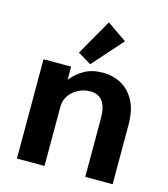

<svg xmlns="http://www.w3.org/2000/svg" viewBox="-107 -791 763 874"><g transform="rotate(15 275.0 -353.5)"><path d="M54 0V-468H184V-406Q210 -439 246 -459Q282 -479 333 -479Q379 -479 418 -458Q457 -437 481 -393Q505 -349 505 -278V0H376V-276Q376 -382 298 -382Q270 -382 244 -369.5Q218 -357 201 -333.5Q184 -310 184 -278V0ZM265 -501 202 -539 298 -707 391 -643Z"/></g></svg>

Font: Inconsolata SemiExpanded ExtraBold
Style: Regular
Weight: 800
Width: 6
Monospace: yes
Designer: Raph Levien, Cyreal, Brenton Simpson
Foundry: Raph Levien, Cyreal, Google
Version: Version 3.001; ttfautohint (v1.8.2.53-6de2)